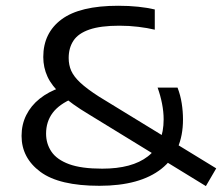

<svg xmlns="http://www.w3.org/2000/svg" viewBox="-20 -622 752 650"><path d="M677 8 280.5 -235Q222 -270 188.5 -300.8Q155 -331.5 140.8 -362.5Q126.5 -393.5 126.5 -429Q126.5 -510.5 188.5 -556.5Q250.5 -602.5 380 -602.5Q417 -602.5 447.8 -599.2Q478.5 -596 504 -590V-521.5Q479 -527.5 448.2 -531.2Q417.5 -535 384 -535Q320.5 -535 282.8 -522Q245 -509 228.8 -484.5Q212.5 -460 212.5 -425.5Q212.5 -402 221.2 -382.2Q230 -362.5 252.2 -341.8Q274.5 -321 315 -295L712 -52ZM316.5 7Q180.5 7 116.8 -40.2Q53 -87.5 53 -162Q53 -200.5 69 -232.5Q85 -264.5 114.5 -288Q144 -311.5 184.5 -325.5L228 -289.5Q180.5 -269.5 158.2 -239.8Q136 -210 136 -169.5Q136 -135.5 154.2 -108.5Q172.5 -81.5 214 -66.2Q255.5 -51 326 -51Q427 -51 480.5 -92.5Q534 -134 534 -218Q534 -243.5 528.5 -271.5Q523 -299.5 513.5 -325.5H581Q591 -299.5 595.2 -272.2Q599.5 -245 599.5 -217.5Q599.5 -108.5 526.8 -50.8Q454 7 316.5 7Z"/></svg>

Font: Encode Sans SC Expanded
Style: Regular
Weight: 400
Width: 7
Designer: Multiple Designers
Foundry: Impallari Type
Version: Version 3.002